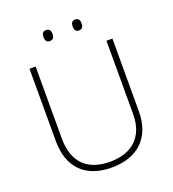

<svg xmlns="http://www.w3.org/2000/svg" viewBox="-159 -1019 1035 1149"><g transform="rotate(-20 358.0 -444.0)"><path d="M237 -863C237 -843 245 -828 265 -828C288 -828 295 -843 295 -863C295 -883 288 -898 265 -898C245 -898 237 -883 237 -863ZM423 -863C423 -843 431 -828 450 -828C473 -828 480 -843 480 -863C480 -883 473 -898 450 -898C431 -898 423 -883 423 -863ZM622 -252V-714H584V-246C584 -103 498 -26 358 -26C214 -26 133 -104 133 -255V-714H94V-254C94 -84 189 10 356 10C518 10 622 -80 622 -252Z"/></g></svg>

Font: Noto Sans Myanmar UI ExtraLight
Style: Regular
Weight: 200
Designer: Monotype Design Team
Foundry: Monotype Imaging Inc.
Version: Version 2.103